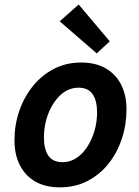

<svg xmlns="http://www.w3.org/2000/svg" viewBox="-20 -813 613 847"><path d="M244.2 13.5Q179.5 13.5 134.9 -12.6Q90.2 -38.8 67 -85.5Q43.8 -132.2 43.8 -194Q43.8 -261.5 64.8 -323Q85.8 -384.5 124.6 -432.6Q163.5 -480.8 217.5 -509Q271.5 -537.2 337.5 -537.2Q402.5 -537.2 447 -511.1Q491.5 -485 514.8 -438.8Q538 -392.5 538 -330Q538 -262.5 517.5 -200.9Q497 -139.2 458.9 -91.1Q420.8 -43 366.4 -14.8Q312 13.5 244.2 13.5ZM256 -97.5Q282.5 -97.5 306 -109.5Q329.5 -121.5 348.1 -143.1Q366.8 -164.8 380.2 -192.6Q393.8 -220.5 401 -252.4Q408.2 -284.2 408.2 -317.2Q408.2 -369.2 388.5 -397.8Q368.8 -426.2 325.8 -426.2Q299.2 -426.2 275.9 -414.2Q252.5 -402.2 233.8 -380.6Q215 -359 201.5 -331.1Q188 -303.2 180.9 -271.4Q173.8 -239.5 173.8 -206.5Q173.8 -154.5 193.5 -126Q213.2 -97.5 256 -97.5ZM406.8 -577.5 243.5 -719 327 -793.2 464.2 -630.5Z"/></svg>

Font: Ubuntu Sans
Style: Italic
Weight: 400
Italic angle: -13.5°
Designer: Dalton Maag Ltd
Foundry: Dalton Maag Ltd
Version: Version 1.006